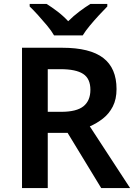

<svg xmlns="http://www.w3.org/2000/svg" viewBox="-20 -957 687 977"><path d="M297 -714Q438 -714 505.5 -662Q573 -610 573 -504Q573 -452 554 -415Q535 -378 503.5 -353.5Q472 -329 437 -314L642 0H495L324 -281H223V0H92V-714ZM288 -605H223V-388H291Q370 -388 405 -416.5Q440 -445 440 -500Q440 -557 403 -581Q366 -605 288 -605ZM255 -777Q242 -800 219.5 -827Q197 -854 173.5 -880Q150 -906 131 -924V-937H217Q243 -921 272.5 -898.5Q302 -876 327 -849Q354 -876 384 -898.5Q414 -921 440 -937H526V-924Q508 -906 484 -880Q460 -854 437.5 -827Q415 -800 401 -777Z"/></svg>

Font: Noto Sans NKo Unjoined SemiBold
Style: Regular
Weight: 600
Designer: Monotype Design Team
Foundry: Monotype Imaging Inc.
Version: Version 2.004